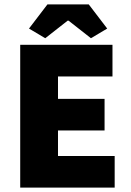

<svg xmlns="http://www.w3.org/2000/svg" viewBox="-20 -854 596 874"><path d="M72 0V-650H492V-506H244V-404H456V-260H244V-144H502V0ZM186 -680 112 -724 196 -834H384L468 -724L394 -680L292 -760H288Z"/></svg>

Font: Assistant ExtraBold
Style: Regular
Weight: 800
Designer: Hebrew By Ben Nathan, Latin by Paul Hunt
Version: Version 3.000